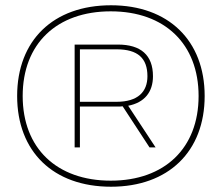

<svg xmlns="http://www.w3.org/2000/svg" viewBox="-20 -699 841 728"><path d="M401 9C182 9 45 -124 45 -335C45 -546 182 -679 401 -679C618 -679 756 -546 756 -335C756 -124 618 9 401 9ZM66 -335C66 -137 195 -14 400 -14C604 -14 733 -137 733 -335C733 -532 605 -656 400 -656C195 -656 66 -533 66 -335ZM263 -140H283V-295H427C433 -295 439 -295 445 -296L547 -140H570L466 -298C528 -310 560 -350 560 -410C560 -490 514 -530 427 -530H263ZM283 -313V-512H422C503 -512 539 -478 539 -410C539 -351 503 -313 422 -313Z"/></svg>

Font: LT Wave Alt Thin
Style: Regular
Weight: 100
Designer: Daniel Lyons
Version: Version 2.5 (Glyphs App)